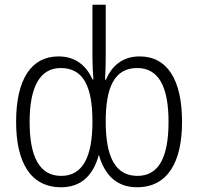

<svg xmlns="http://www.w3.org/2000/svg" viewBox="-20 -780 836 810"><path d="M238 10C318 10 372 -35 397 -127C423 -36 477 10 558 10C688 10 748 -97 748 -266C748 -443 686 -542 569 -542C498 -542 452 -503 427 -444H423C425 -470 426 -507 426 -536V-760H370V-535C370 -505 372 -469 374 -445H370C345 -502 299 -542 227 -542C112 -542 48 -446 48 -266C48 -96 108 10 238 10ZM238 -38C147 -38 105 -118 105 -265C105 -411 147 -493 236 -493C332 -493 370 -415 370 -267C370 -116 328 -38 238 -38ZM560 -38C468 -38 426 -115 426 -267C426 -411 462 -493 559 -493C650 -493 691 -413 691 -266C691 -115 649 -38 560 -38Z"/></svg>

Font: Noto Sans Display SemiCondensed Light
Style: Regular
Weight: 300
Width: 4
Designer: Monotype Design Team
Foundry: Monotype Imaging Inc.
Version: Version 1.900